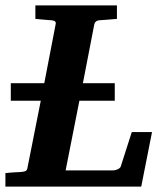

<svg xmlns="http://www.w3.org/2000/svg" viewBox="-35 -691 615 711"><path d="M528 -202H453L412 -74C409 -66 394 -60 384 -60H208L259 -318H390V-383H272L314 -600C317 -612 324 -615 333 -616C333 -616 365 -618 398 -621V-671H96V-621C125 -618 155 -616 155 -616C166 -615 174 -612 171 -601L129 -383H5V-318H116L67 -71C65 -58 61 -56 42 -54C42 -54 12 -53 -15 -50V0H488Z"/></svg>

Font: Veleka
Style: Bold Italic
Weight: 700
Italic angle: -12°
Designer: Stefan Peev, Context Ltd, 2016; SIL International, 1997-2014.
Foundry: Stefan Peev, Context Ltd, 2016
Version: Version 5.000